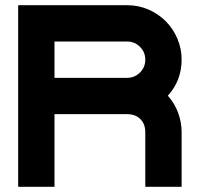

<svg xmlns="http://www.w3.org/2000/svg" viewBox="-20 -720 770 740"><path d="M680 0H540V-210Q540 -242 521 -261Q502 -280 470 -280H190V0H50V-700H470Q513 -700 551.5 -683.5Q590 -667 618.5 -638.5Q647 -610 663.5 -571.5Q680 -533 680 -490Q680 -410 627 -351Q653 -322 666.5 -285.5Q680 -249 680 -210ZM540 -490Q540 -519 519.5 -539.5Q499 -560 470 -560H190V-420H470Q499 -420 519.5 -440.5Q540 -461 540 -490Z"/></svg>

Font: CAT North
Style: Regular
Weight: 400
Designer: Peter Wiegel
Foundry: Peter Wiegel
Version: Version 1.000